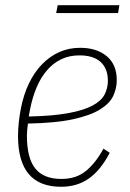

<svg xmlns="http://www.w3.org/2000/svg" viewBox="-20 -703 498 735"><path d="M214 12Q49 12 49 -182Q49 -208 52 -235.5Q55 -263 60 -288Q70 -340 90.5 -383Q111 -426 140.5 -456.5Q170 -487 206.5 -503.5Q243 -520 287 -520Q350 -520 388.5 -488Q427 -456 427 -396Q427 -365 413.5 -336Q400 -307 363 -284Q326 -261 259.5 -246.5Q193 -232 87 -230Q85 -217 84 -204.5Q83 -192 83 -184Q83 -98 115 -58Q147 -18 215 -18Q272 -18 309.5 -49Q347 -80 376 -134L400 -118Q365 -51 320 -19.5Q275 12 214 12ZM284 -491Q245 -491 214 -476Q183 -461 159.5 -433.5Q136 -406 120 -368Q104 -330 95 -284L90 -257Q183 -259 242 -270Q301 -281 334.5 -299Q368 -317 380.5 -341.5Q393 -366 393 -394Q393 -440 365.5 -465.5Q338 -491 284 -491ZM201 -683H437L432 -653H195Z"/></svg>

Font: IBM Plex Sans Cond ExtLt
Style: Italic
Weight: 200
Width: 3
Italic angle: -11°
Designer: Mike Abbink, Paul van der Laan, Pieter van Rosmalen
Foundry: Bold Monday
Version: Version 1.3